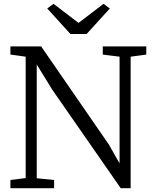

<svg xmlns="http://www.w3.org/2000/svg" viewBox="-20 -986 803 1006"><path d="M34.5 0V-43L114.5 -53V-689Q101.5 -691 88 -692.8Q74.5 -694.5 61.2 -696.5Q48 -698.5 34.5 -700V-743H195.5L549.5 -230L606.5 -130V-689L518.5 -700V-743H746.5V-700L664.5 -689V0H612.5L254.5 -515L172.5 -648V-52L263.5 -43V0ZM349 -808 227.5 -941.5 260.5 -966 391.5 -866 522.5 -966 555.5 -941.5 434 -808Z"/></svg>

Font: Merriweather Light
Style: Regular
Weight: 300
Version: Version 2.100